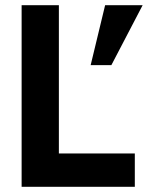

<svg xmlns="http://www.w3.org/2000/svg" viewBox="-20 -717 568 737"><path d="M63 -697H206V-128H497.5V0H63ZM383.5 -697H527.5L407.5 -467H328Z"/></svg>

Font: HK Grotesk ExtraBold
Style: Regular
Weight: 800
Designer: Alfredo Marco Pradil
Foundry: Hanken Design Co.
Version: Version 3.001